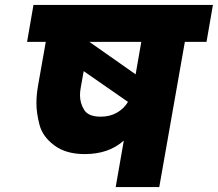

<svg xmlns="http://www.w3.org/2000/svg" viewBox="-20 -760 885 780"><path d="M819 -590H731L627 0H450L483 -189Q422 -134 324 -134Q248 -134 200.5 -169.5Q153 -205 140.5 -253Q128 -301 128 -340Q128 -373 134 -409L166 -590H90L116 -740H845ZM554 -590H343L531 -458ZM389 -286Q426 -286 454.5 -302Q483 -318 500 -346L320 -471L308 -404Q305 -388 305 -373Q305 -341 322 -313.5Q339 -286 389 -286Z"/></svg>

Font: Fz Poppins ExtBd
Style: Italic
Weight: 800
Italic angle: -10°
Designer: Ninad Kale (Devanagari), Jonny Pinhorn (Latin)
Foundry: Indian Type Foundry
Version: Vit hóa bi Vntype.Com & FontZin.Com